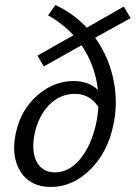

<svg xmlns="http://www.w3.org/2000/svg" viewBox="-20 -737 539 763"><path d="M499 -665 358 -587Q412 -512 431 -419.5Q450 -327 430 -238Q407 -130 337.5 -62Q268 6 182 6Q100 6 61.5 -55Q23 -116 43 -209Q64 -303 129.5 -359Q195 -415 272 -415Q332 -415 369 -380Q358 -478 304 -557L154 -473L129 -516L272 -597Q227 -645 171 -676L200 -717Q269 -686 325 -627L472 -711ZM198 -52Q255 -52 298.5 -105Q342 -158 361 -242Q368 -272 371 -312Q337 -364 278 -364Q217 -364 174 -318.5Q131 -273 117 -203Q104 -134 126.5 -93Q149 -52 198 -52Z"/></svg>

Font: EauTest Medium
Style: Italic
Weight: 500
Italic angle: -12°
Designer: Christian Thalmann (Catharsis Fonts)
Version: Version 0.001;PS 000.001;hotconv 1.0.88;makeotf.lib2.5.64775